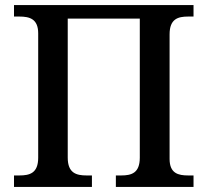

<svg xmlns="http://www.w3.org/2000/svg" viewBox="-20 -734 816 754"><path d="M35 0H341V-45H320C280 -45 246 -54 246 -115V-661H529V-115C529 -54 496 -45 456 -45H435V0H740V-45H719C680 -45 646 -53 646 -110V-599C646 -660 679 -669 719 -669H740V-714H35V-669H56C96 -669 130 -660 130 -603V-115C130 -54 97 -45 56 -45H35Z"/></svg>

Font: Noto Serif Thai Medium
Style: Regular
Weight: 500
Designer: Monotype Design Team
Foundry: Monotype Imaging Inc.
Version: Version 1.901;PS 001.901;hotconv 1.0.88;makeotf.lib2.5.64775